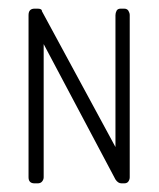

<svg xmlns="http://www.w3.org/2000/svg" viewBox="-20 -424 367 444"><path d="M267 0H261Q253 0 247 -9L81 -322V-14Q81 -9 77.5 -4.5Q74 0 67 0H60Q46 0 46 -14V-389Q46 -404 60 -404H67Q77 -404 77 -398L247 -84V-389Q247 -394 249.5 -399Q252 -404 259 -404H267Q274 -404 277 -399Q280 -394 280 -389V-14Q280 -9 277 -4.5Q274 0 267 0Z"/></svg>

Font: Chathura
Style: Regular
Weight: 300
Designer: Appaji Ambarisha Darbha
Foundry: Aditya Fonts
Version: Version 1.00 2015